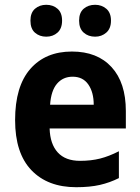

<svg xmlns="http://www.w3.org/2000/svg" viewBox="-20 -771 586 801"><path d="M280 -556Q386 -556 445.5 -491Q505 -426 505 -308V-235H187Q189 -170 221 -135Q253 -100 314 -100Q360 -100 397.5 -109.5Q435 -119 476 -140V-28Q438 -9 396.5 0.5Q355 10 298 10Q179 10 111 -61Q43 -132 43 -270Q43 -411 106.5 -483.5Q170 -556 280 -556ZM283 -451Q243 -451 218 -422Q193 -393 189 -334H371Q371 -386 348.5 -418.5Q326 -451 283 -451ZM107 -685Q107 -718 126 -734.5Q145 -751 173 -751Q201 -751 220 -734.5Q239 -718 239 -685Q239 -652 220 -635Q201 -618 173 -618Q145 -618 126 -634.5Q107 -651 107 -685ZM310 -685Q310 -718 329 -734.5Q348 -751 377 -751Q404 -751 423.5 -734.5Q443 -718 443 -685Q443 -652 423.5 -635Q404 -618 377 -618Q348 -618 329 -635Q310 -652 310 -685Z"/></svg>

Font: Noto Sans Lao UI SemCond
Style: Bold
Weight: 700
Width: 4
Designer: Monotype Design Team
Foundry: Monotype Imaging Inc.
Version: Version 2.000; ttfautohint (v1.8.4.7-5d5b)